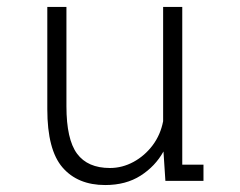

<svg xmlns="http://www.w3.org/2000/svg" viewBox="-20 -520 690 552"><path d="M282.5 12Q203.5 12 159.8 -38.5Q116 -89 116 -206V-500H171V-214.5Q171 -119.5 201.5 -78.2Q232 -37 296 -37Q331.5 -37 363.8 -54.5Q396 -72 418.8 -102.2Q441.5 -132.5 449 -171.5V-500H504V-46.5H565V0H455.5L450 -84.5Q426.5 -42 384.2 -15Q342 12 282.5 12Z"/></svg>

Font: Trispace ExtraLight
Style: Regular
Weight: 200
Designer: Tyler Finck
Foundry: Etcetera Type Company
Version: Version 1.210; ttfautohint (v1.8.3)